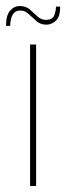

<svg xmlns="http://www.w3.org/2000/svg" viewBox="-30 -618 220 638"><path d="M70 -470H90V0H70ZM-10 -532Q-10 -567 3.5 -582.5Q17 -598 36 -598Q56 -598 69 -586.5Q82 -575 94.5 -563.5Q107 -552 122 -552Q145 -552 150.5 -567.5Q156 -583 156 -596H170Q170 -562 155.5 -549Q141 -536 124 -536Q105 -536 91 -548Q77 -560 65 -571.5Q53 -583 38 -583Q20 -583 12 -569Q4 -555 4 -532Z"/></svg>

Font: Smooch Sans Thin
Style: Regular
Weight: 100
Designer: Robert E. Leuschke
Foundry: Robert E. Leuschke
Version: Version 1.010